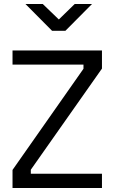

<svg xmlns="http://www.w3.org/2000/svg" viewBox="-20 -945 576 966"><path d="M43 1V-90L400 -599V-620H43V-691H493V-600L135 -91V-71H493V1ZM242 -790 108 -925H195L276 -847L356 -925H443L309 -790Z"/></svg>

Font: Cairo
Style: Regular
Weight: 400
Designer: Mohamed Gaber, Accademia di Belle Arti di Urbino
Foundry: Kief Type Foundry, Accademia di Belle Arti di Urbino
Version: Version 3.120